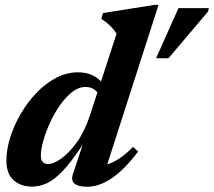

<svg xmlns="http://www.w3.org/2000/svg" viewBox="-20 -732 853 766"><path d="M531 -127.5Q476.5 -55 426 -21Q375.5 13 328.5 13Q254 13 271 -38L310 -155Q265 -86.5 230.5 -50.2Q196 -14 166.8 -0.8Q137.5 12.5 108 12.5Q63 12.5 34.2 -13.2Q5.5 -39 5.5 -91.5Q5.5 -134 20.2 -182Q35 -230 61.8 -276.2Q88.5 -322.5 124.5 -360.5Q160.5 -398.5 203 -421Q245.5 -443.5 291.5 -443.5Q319 -443.5 341.5 -435Q364 -426.5 383 -407L445 -597.5Q432.5 -617 417 -631.5Q401.5 -646 384 -657L391 -680L596 -712.5H612.5L408 -76.5Q456.5 -90.5 511 -146ZM143 -111Q143 -77.5 172.5 -77.5Q193 -77.5 223.8 -99Q254.5 -120.5 285.8 -163.2Q317 -206 338 -269L368.5 -363Q361.5 -372.5 349.8 -378.8Q338 -385 320.5 -385Q293.5 -385 267.8 -364.8Q242 -344.5 219.2 -312.2Q196.5 -280 179.5 -242.5Q162.5 -205 152.8 -170.2Q143 -135.5 143 -111ZM602.5 -499.5 692 -699.5H813L810.5 -686.5L652 -499.5Z"/></svg>

Font: Newsreader Text
Style: Bold Italic
Weight: 700
Italic angle: -17°
Designer: Hugues Gentile
Foundry: Production Type
Version: Version 1.001